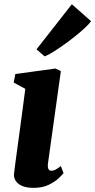

<svg xmlns="http://www.w3.org/2000/svg" viewBox="-20 -896 459 926"><path d="M142 10Q109 10 87 0.8Q65 -8.5 55 -24.8Q45 -41 48 -62Q50.5 -84.5 54.8 -115Q59 -145.5 64 -183.2Q69 -221 75.2 -265.5Q81.5 -310 88 -360.8Q94.5 -411.5 102 -467.5L46 -498L54 -539L247.5 -565.5L273.5 -553L211.5 -109Q209 -91 213.2 -81.8Q217.5 -72.5 228 -72.5Q237 -72.5 247 -77.5Q257 -82.5 273.5 -95L286.5 -61Q280.5 -53 262.5 -36Q244.5 -19 214.5 -4.5Q184.5 10 142 10ZM156 -658 326.5 -875.5 419 -794Q412.5 -783.5 393.8 -765.5Q375 -747.5 348.5 -726Q322 -704.5 293.5 -684Q265 -663.5 239.2 -647.2Q213.5 -631 195.5 -624Z"/></svg>

Font: Merriweather 24pt Black
Style: Italic
Weight: 900
Italic angle: -7.8°
Designer: Eben Sorkin
Foundry: Eben Sorkin
Version: Version 2.101